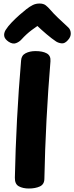

<svg xmlns="http://www.w3.org/2000/svg" viewBox="-20 -1063 425 1100"><path d="M100.9 -716.9Q102.7 -745.7 126.8 -758Q150.9 -770.3 183.4 -770.3Q224.2 -770.3 247.9 -757.2Q271.7 -744.1 269.1 -712Q255.4 -547.9 246.4 -375.5Q237.4 -203.1 234.2 -37.2Q233.4 -6.1 207.7 5.4Q181.9 17 145.4 17Q111.1 17 87.8 4.3Q64.4 -8.4 65.2 -45.2Q68.4 -204.7 77.4 -376.8Q86.4 -548.9 100.9 -716.9ZM102.9 -836.8Q90.7 -823 71.8 -815.8Q52.9 -808.6 29.3 -823.9Q7.7 -838.6 4.4 -855.4Q1.1 -872.2 11.9 -890.7Q25.6 -912.4 47.1 -934.7Q68.6 -957 91.3 -977.1Q114.1 -997.1 130.9 -1010.2Q151.1 -1026 168.3 -1034.4Q185.6 -1042.8 206.4 -1042.8Q229.1 -1042.8 242.3 -1032.3Q255.4 -1021.9 267.1 -1008.2Q287.6 -984.2 312.6 -960.6Q337.7 -937 370.9 -906.1Q384.4 -893.8 385.4 -872.6Q386.4 -851.4 368.4 -832.4Q351.2 -812.9 333.7 -814.6Q316.1 -816.2 301.6 -825.1Q277.1 -841.3 246.3 -867.5Q215.6 -893.7 194.3 -914.1Q177.8 -902.8 162.1 -891.1Q146.4 -879.4 132.2 -866.4Q117.9 -853.3 102.9 -836.8Z"/></svg>

Font: Playpen Sans
Style: Regular
Weight: 400
Designer: Laura Meseguer, Veronika Burian, José Scaglione, Kostas Bartsokas, Vera Evstafieva, Tom Grace, Yorlmar Campos
Foundry: TypeTogether
Version: Version 2.000